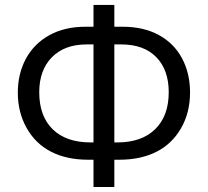

<svg xmlns="http://www.w3.org/2000/svg" viewBox="-20 -744 838 774"><path d="M356.9 -724.1H440.9V-636.2H475.1Q558.6 -636.2 619.9 -603Q681.2 -569.8 713.6 -509.3Q746.1 -448.7 746.1 -371.1Q746.1 -290 709.7 -226.8Q673.3 -163.6 610.1 -131.8Q546.9 -100.1 460.9 -100.1H440.9V9.8H356.9V-100.1H335Q249 -100.1 186 -132.3Q123 -164.6 87.4 -228Q51.8 -291.5 51.8 -370.1Q51.8 -447.3 84.7 -507.8Q117.7 -568.4 179.2 -602.3Q240.7 -636.2 324.2 -636.2H356.9ZM440.9 -169.9H453.1Q551.3 -169.9 605.7 -223.4Q660.2 -276.9 660.2 -372.1Q660.2 -462.4 609.9 -513.7Q559.6 -564.9 469.2 -564.9H440.9ZM356.9 -564.9H329.1Q240.2 -564.9 189.2 -513.2Q138.2 -461.4 138.2 -372.1Q138.2 -275.9 192.4 -222.9Q246.6 -169.9 345.2 -169.9H356.9Z"/></svg>

Font: Open Sans ACDW
Style: acdw
Weight: 400
Foundry: Ascender Corporation
Version: Version 1.10